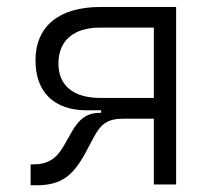

<svg xmlns="http://www.w3.org/2000/svg" viewBox="-20 -538 626 560"><path d="M232.9 -216.3H274.9V-209H272C234.9 -209 210.9 -191.9 189.5 -153.8L167 -114.3C145.5 -75.7 120.1 -58.6 77.6 -58.6H69.3V2.4H85.9C159.2 2.4 193.8 -25.4 231.4 -96.2L252.4 -135.7C273.9 -176.3 292.5 -191.9 341.3 -191.9H428.7V0H493.7V-517.6H272C151.9 -517.6 83.5 -460.9 83.5 -361.8C83.5 -269.5 137.7 -216.3 232.9 -216.3ZM428.7 -252.4H272C194.3 -252.4 150.4 -288.6 150.4 -352.5C150.4 -419.4 194.3 -457.5 272 -457.5H428.7Z"/></svg>

Font: Cascadia Mono NF Light
Style: Regular
Weight: 300
Monospace: yes
Designer: Aaron Bell
Foundry: Saja Typeworks
Version: Version 2404.023